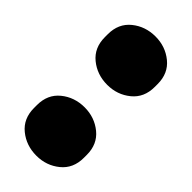

<svg xmlns="http://www.w3.org/2000/svg" viewBox="-188 -591 640 640"><g transform="rotate(45 131.5 -271.0)"><path d="M14 -111Q14 -161 49 -189.5Q84 -218 132 -218Q179 -218 214 -189.5Q249 -161 249 -111V-97Q249 -47 214 -18.5Q179 10 132 10Q84 10 49 -18.5Q14 -47 14 -97ZM14 -431V-445Q14 -495 49 -523.5Q84 -552 132 -552Q179 -552 214 -523.5Q249 -495 249 -445V-431Q249 -381 214 -352.5Q179 -324 132 -324Q84 -324 49 -352.5Q14 -381 14 -431Z"/></g></svg>

Font: LT Crewmate
Style: Regular
Weight: 400
Designer: Daniel Lyons
Foundry: LyonsType
Version: Version 1.001;FEAKit 1.0